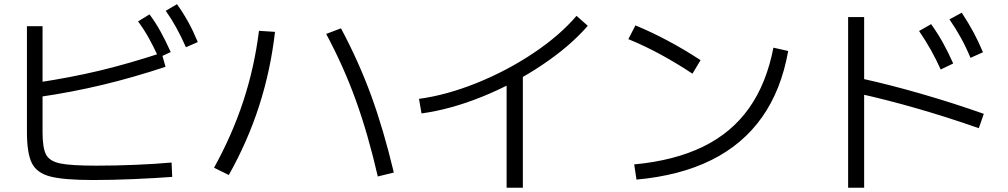

<svg xmlns="http://www.w3.org/2000/svg" viewBox="-20 -835 4728 901"><path d="M106.4 -215.8V-711.9H179.7V-213.9Q179.7 -140.6 196.3 -109.4Q212.9 -78.1 263.2 -67.9Q313.5 -57.6 432.6 -57.6Q519.5 -57.6 614.7 -61.5Q710 -65.4 785.2 -72.3L788.1 -4.9Q710.9 1 607.9 5.4Q504.9 9.8 418 9.8Q279.3 9.8 215.8 -6.8Q152.3 -23.4 129.4 -69.8Q106.4 -116.2 106.4 -215.8ZM738.3 -586.9 756.8 -521.5Q606.4 -471.7 461.9 -437Q317.4 -402.3 163.1 -379.9L153.3 -447.3Q309.6 -470.7 444.8 -502.9Q580.1 -535.2 738.3 -586.9ZM627.9 -734.4 681.6 -767.6Q710 -729.5 732.9 -688Q755.9 -646.5 781.2 -590.8L724.6 -564.5Q699.2 -619.1 676.8 -659.2Q654.3 -699.2 627.9 -734.4ZM757.8 -784.2 810.5 -815.4Q839.8 -774.4 863.3 -731.9Q886.7 -689.5 908.2 -637.7L852.5 -613.3Q829.1 -666 806.6 -706.5Q784.2 -747.1 757.8 -784.2Z M1510.7 -675.8 1580.1 -702.1Q1663.1 -546.9 1721.2 -388.2Q1779.3 -229.5 1828.1 -25.4L1752.9 -6.8Q1707 -206.1 1649.9 -364.3Q1592.8 -522.5 1510.7 -675.8ZM1195.3 -690.4 1270.5 -685.5Q1250 -505.9 1196.3 -338.9Q1142.6 -171.9 1053.7 -13.7L984.4 -47.9Q1069.3 -201.2 1121.6 -359.9Q1173.8 -518.6 1195.3 -690.4Z M2685.5 -760.7 2738.3 -713.9Q2655.3 -618.2 2524.4 -530.3Q2393.6 -442.4 2244.1 -381.8Q2094.7 -321.3 1958 -302.7L1946.3 -371.1Q2076.2 -388.7 2217.8 -445.8Q2359.4 -502.9 2483.4 -585.9Q2607.4 -668.9 2685.5 -760.7ZM2357.4 -491.2H2433.6V45.9H2357.4Z M3609.4 -611.3 3678.7 -595.7Q3646.5 -413.1 3556.2 -285.2Q3465.8 -157.2 3318.4 -84Q3170.9 -10.7 2966.8 7.8L2956.1 -63.5Q3144.5 -81.1 3278.8 -146.5Q3413.1 -211.9 3495.1 -327.6Q3577.1 -443.4 3609.4 -611.3ZM2928.7 -651.4 2961.9 -715.8Q3113.3 -653.3 3267.6 -552.7L3229.5 -489.3Q3154.3 -539.1 3079.6 -579.6Q3004.9 -620.1 2928.7 -651.4Z M4293 -689.5 4349.6 -721.7Q4380.9 -677.7 4405.3 -633.8Q4429.7 -589.8 4453.1 -537.1L4394.5 -508.8Q4373 -556.6 4348.6 -600.1Q4324.2 -643.6 4293 -689.5ZM4435.5 -744.1 4493.2 -775.4Q4525.4 -726.6 4548.8 -682.6Q4572.3 -638.7 4592.8 -589.8L4534.2 -563.5Q4513.7 -613.3 4489.7 -656.7Q4465.8 -700.2 4435.5 -744.1ZM4002.9 -397.5 4021.5 -466.8Q4155.3 -437.5 4304.2 -394.5Q4453.1 -351.6 4596.7 -300.8L4573.2 -233.4Q4428.7 -284.2 4282.7 -326.2Q4136.7 -368.2 4002.9 -397.5ZM3960 -754.9H4035.2V45.9H3960Z"/></svg>

Font: WEMIX Pretendard Variable
Style: Regular
Weight: 400
Designer: Base glyphs from Inter by Rasmus Andersson; Hangeul glyphs from Noto Sans CJK(Source Han Sans) by Jang Soo-young and Kan
Foundry: Kil Hyung-jin
Version: Version 1.000;Glyphs 3.2 (3208)